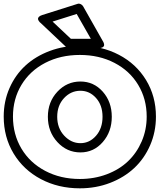

<svg xmlns="http://www.w3.org/2000/svg" viewBox="-40 -979 860 1034"><path d="M-20 -351.1Q-20 -433.6 11.2 -504.6Q42.5 -575.7 96.9 -625.7Q151.4 -675.8 227.3 -704.3Q303.2 -732.9 390.1 -732.9Q506.3 -732.9 599.9 -684.1Q693.4 -635.3 746.6 -547.9Q799.8 -460.4 799.8 -351.1Q799.8 -268.6 768.6 -196.8Q737.3 -125 683.1 -74.2Q628.9 -23.4 553 5.9Q477.1 35.2 390.1 35.2Q273.9 35.2 180.2 -14.4Q86.4 -64 33.2 -152.3Q-20 -240.7 -20 -351.1ZM29.8 -351.1Q29.8 -255.4 75.4 -178.7Q121.1 -102.1 203.6 -58.6Q286.1 -15.1 390.1 -15.1Q467.8 -15.1 535.2 -40.5Q602.5 -65.9 649.4 -110.6Q696.3 -155.3 723.1 -217.5Q750 -279.8 750 -351.1Q750 -445.8 704.3 -521.7Q658.7 -597.7 576.4 -640.4Q494.1 -683.1 390.1 -683.1Q286.1 -683.1 203.9 -640.6Q121.6 -598.1 75.7 -522.2Q29.8 -446.3 29.8 -351.1ZM178.2 -856Q176.8 -856.9 174.6 -858.9Q172.4 -860.8 168.7 -866.5Q165 -872.1 164.6 -877.2Q164.1 -882.3 169.4 -888.2Q174.8 -894 187 -897.9L377 -958Q385.3 -960.9 394 -957Q402.8 -953.1 407.2 -945.8L514.2 -756.8Q515.1 -755.4 516.6 -752.9Q518.1 -750.5 519.8 -744.1Q521.5 -737.8 520.3 -732.9Q519 -728 512.2 -724.1Q505.4 -720.2 492.2 -720.2H332Q324.2 -720.2 314.9 -727.1ZM217.8 -350.1Q217.8 -430.2 269 -485.1Q320.3 -540 393.1 -540Q464.8 -540 513.4 -485.4Q562 -430.7 562 -350.1Q562 -269.5 513.4 -213.9Q464.8 -158.2 393.1 -158.2Q320.3 -158.2 269 -213.9Q217.8 -269.5 217.8 -350.1ZM243.2 -862.8 341.8 -770H449.2L373 -903.8ZM393.1 -208Q442.4 -208 477.3 -248Q512.2 -288.1 512.2 -350.1Q512.2 -412.1 477.3 -451.2Q442.4 -490.2 393.1 -490.2Q341.8 -490.2 304.9 -450.7Q268.1 -411.1 268.1 -350.1Q268.1 -289.1 305.7 -248.5Q343.3 -208 393.1 -208Z"/></svg>

Font: Trueno Black Outline
Style: Regular
Weight: 900
Width: 6
Designer: Julieta Ulanovsky
Foundry: Julieta Ulanovsky
Version: Version 3.001b | FøM Fix